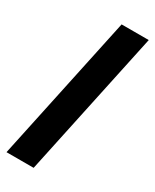

<svg xmlns="http://www.w3.org/2000/svg" viewBox="-187 -765 658 815"><g transform="rotate(30 142.5 -357.0)"><path d="M0 0H133L285 -714H152Z"/></g></svg>

Font: Noto Sans ExtraCondensed
Style: Bold Italic
Weight: 700
Width: 2
Italic angle: -12°
Designer: Monotype Design Team
Foundry: Monotype Imaging Inc.
Version: Version 2.013